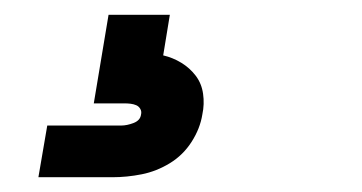

<svg xmlns="http://www.w3.org/2000/svg" viewBox="-20 -20 490 260"><path d="M32 220 44 150H144Q152 150 161 146.5Q170 143 171 135Q171 135 171 135Q171 135 171 135Q172 131 170 127.5Q168 124 164.5 122.5Q161 121 157 120.5Q153 120 149 120H107L127 0H210L201 55Q214 58 225.5 65Q237 72 245 82.5Q253 93 255 107Q257 121 254 135Q251 154 239.5 172Q228 190 210 201Q192 212 172 216Q152 220 132 220Z"/></svg>

Font: Zed Sans Extended
Style: Bold Italic
Weight: 700
Width: 7
Italic angle: -9°
Designer: Belleve Invis
Foundry: Belleve Invis
Version: Version 1.0.0; ttfautohint (v1.8.4)